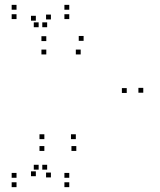

<svg xmlns="http://www.w3.org/2000/svg" viewBox="-20 -760 660 790"><path d="M265 10V-10H245V10ZM265 -28.5V-48.5H245V-28.5ZM174 -62V-82H154V-62ZM189.5 -30V-50H169.5V-30ZM189.5 -680V-700H169.5V-680ZM174 -648V-668H154V-648ZM265 -681.5V-701.5H245V-681.5ZM265 -720V-740H245V-720ZM48 -720V-740H28V-720ZM48 -681.5V-701.5H28V-681.5ZM139 -648V-668H119V-648ZM127.5 -675V-695H107.5V-675ZM127.5 -35V-55H107.5V-35ZM139 -62V-82H119V-62ZM48 -28.5V-48.5H28V-28.5ZM48 10V-10H28V10ZM294 -139V-159H274V-139ZM569.5 -378.5V-398.5H549.5V-378.5ZM324 -592V-612H304V-592ZM170.5 -591V-611H150.5V-591ZM170.5 -536V-556H150.5V-536ZM312 -536V-556H292V-536ZM501.5 -377.5V-397.5H481.5V-377.5ZM292 -187.5V-207.5H272V-187.5ZM162.5 -187.5V-207.5H142.5V-187.5ZM162.5 -139V-159H142.5V-139Z"/></svg>

Font: Monaspace Xenon Dots Var
Style: Regular
Weight: 400
Designer: Riley Cran and the Lettermatic Team
Version: Version 1.100 (Monaspace Xenon Dots)